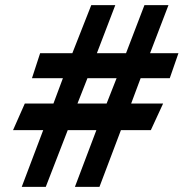

<svg xmlns="http://www.w3.org/2000/svg" viewBox="-20 -720 750 751"><path d="M159 11H65L149 -211H31L77 -315H189L226 -414H105L137 -512H263L337 -700H431L359 -512H473L545 -700H639L567 -512H678L644 -414H530L493 -315H618L570 -211H453L369 11H273L357 -211H245ZM322 -414 283 -315H397L436 -414Z"/></svg>

Font: Cabin
Style: Bold
Weight: 700
Designer: Pablo Impallari
Foundry: Pablo Impallari. http://www.impallari.com Igino Marini. http://www.ikern.com
Version: Version 3.001;hotconv 1.0.109;makeotfexe 2.5.65596